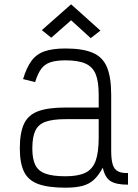

<svg xmlns="http://www.w3.org/2000/svg" viewBox="-20 -857 640 891"><path d="M284 14Q204 14 157.5 -3Q111 -20 91.5 -60Q72 -100 72 -168Q72 -241 91.5 -282.5Q111 -324 157.5 -341Q204 -358 284 -358H438V-417Q438 -479 424 -513Q410 -547 376.5 -562Q343 -577 284 -577Q241 -577 214 -568Q187 -559 171 -537Q155 -515 143 -476L87 -490Q103 -543 126 -574.5Q149 -606 187 -619Q225 -632 284 -632Q364 -632 410.5 -612Q457 -592 476.5 -545Q496 -498 496 -417V-158Q496 -117 503 -94Q510 -71 527.5 -62Q545 -53 574 -54V0Q519 0 493 -16.5Q467 -33 457 -79Q439 -45 417 -24Q395 -3 363 5.5Q331 14 284 14ZM284 -39Q343 -39 376.5 -55.5Q410 -72 424 -111Q438 -150 438 -218V-304H284Q225 -304 191.5 -292Q158 -280 144 -250.5Q130 -221 130 -168Q130 -119 144 -91Q158 -63 191.5 -51Q225 -39 284 -39ZM401 -680 310 -763 218 -682 174 -717 310 -837 446 -715Z"/></svg>

Font: Victor Mono Thin ExtraLight
Style: Regular
Weight: 250
Monospace: yes
Version: Version 1.561;gftools[0.9.30]